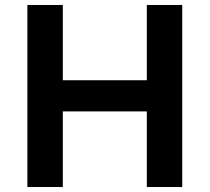

<svg xmlns="http://www.w3.org/2000/svg" viewBox="-20 -750 841 770"><path d="M231.9 0H89.8V-730H231.9V-428.2H568.8V-730H710.9V0H568.8V-303.2H231.9Z"/></svg>

Font: Sora SemiBold
Style: Regular
Weight: 600
Designer: Jonathan Barnbrook, Julián Moncada
Foundry: Barnbrook Fonts
Version: Version 2.000